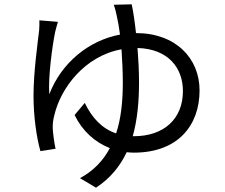

<svg xmlns="http://www.w3.org/2000/svg" viewBox="-20 -810 1040 888"><path d="M594 -180C615 -255 623 -339 623 -428C623 -482 620 -537 616 -588C759 -584 826 -495 826 -389C826 -259 737 -180 599 -180ZM506 -788C512 -773 518 -748 522 -727C526 -709 531 -682 535 -650C391 -623 264 -520 208 -374C202 -452 222 -598 235 -662C239 -679 244 -695 248 -709L162 -716C163 -703 162 -688 161 -670C155 -616 135 -478 135 -367C135 -273 149 -173 167 -111L237 -122C231 -148 225 -193 224 -215C223 -236 226 -258 231 -276C260 -402 371 -551 542 -582C545 -535 548 -482 548 -428C548 -342 540 -262 517 -193C452 -215 406 -264 372 -334L325 -278C361 -204 419 -152 488 -125C458 -68 413 -20 350 14L424 58C490 15 535 -41 566 -106C577 -105 588 -104 599 -104C803 -104 903 -230 903 -392C903 -540 793 -657 609 -657C603 -712 596 -759 589 -790Z"/></svg>

Font: Noto Sans Mono CJK JP Regular
Style: Regular
Weight: 400
Designer: Ryoko NISHIZUKA (kana & ideographs); Paul D. Hunt (Latin, Greek & Cyrillic); Wenlong ZHANG (bopomofo); Sandoll Communica
Foundry: Adobe Systems Incorporated
Version: Version 1.004;PS 1.004;hotconv 1.0.82;makeotf.lib2.5.63406